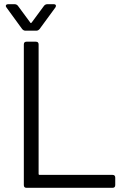

<svg xmlns="http://www.w3.org/2000/svg" viewBox="-20 -900 608 920"><path d="M519 0H106.9Q94.2 0 94.2 -13.2V-687Q94.2 -700.2 106.9 -700.2H151.9Q165 -700.2 165 -687V-66.9Q165 -62 169.9 -62H519Q532.2 -62 532.2 -48.8V-13.2Q532.2 0 519 0ZM153.8 -752.9H102.1Q92.8 -752.9 85.9 -761.2L11.2 -863.8Q7.8 -869.1 7.8 -871.1Q7.8 -879.9 20 -879.9H49.8Q59.6 -879.9 65.9 -872.1L125 -792Q127 -787.1 131.8 -792L190.9 -872.1Q197.3 -879.9 207 -879.9H236.8Q248 -879.9 248 -872.1Q248 -868.2 245.1 -863.8L169.9 -761.2Q163.1 -752.9 153.8 -752.9Z"/></svg>

Font: Barlow
Style: Regular
Weight: 400
Designer: Jeremy Tribby
Foundry: Jeremy Tribby
Version: Version 1.101